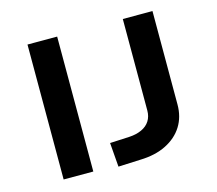

<svg xmlns="http://www.w3.org/2000/svg" viewBox="-102 -833 1093 969"><g transform="rotate(-15 445.0 -348.0)"><path d="M118 0V-705H273V0ZM402 9 392 -117 494 -122Q531 -124 559 -137Q587 -150 601.5 -173Q616 -196 616 -227V-705H771V-217Q771 -152 740.5 -103.5Q710 -55 653 -26.5Q596 2 517 4Z"/></g></svg>

Font: Nunito Sans 7pt Expanded
Style: Bold
Weight: 700
Width: 7
Designer: Vernon Adams
Foundry: Vernon Adams
Version: Version 3.101;gftools[0.9.27]